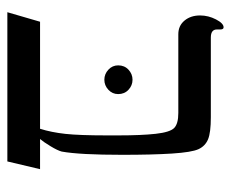

<svg xmlns="http://www.w3.org/2000/svg" viewBox="-73 -555 628 522"><g transform="rotate(90 241.0 -294.0)"><path d="M418.9 0H13.2L39.1 -88.9H330.1Q339.8 -119.6 344 -158Q348.1 -196.3 348.1 -269V-302.2Q348.1 -364.3 343.8 -403.3Q339.4 -442.4 327.9 -453.6Q316.4 -464.8 287.1 -464.8H73.2Q49.8 -464.8 35.9 -481.7Q22 -498.5 22 -523.9Q22 -546.4 32.7 -567.1Q43.5 -587.9 54.2 -587.9Q60.1 -587.9 60.1 -579.1V-569.8Q60.1 -553.2 82 -553.2H298.8Q340.3 -553.2 358.6 -545.7Q377 -538.1 385.5 -519.8Q394 -501.5 397.5 -447.3Q400.9 -393.1 400.9 -313Q400.9 -196.3 392.1 -147.9Q389.2 -136.7 377.7 -117.7Q366.2 -98.6 357.9 -88.9H439.9ZM157.7 -301.3Q157.7 -318.4 169.4 -329.3Q181.2 -340.3 196.8 -340.3Q212.4 -340.3 224.1 -329.3Q235.8 -318.4 235.8 -301.3Q235.8 -285.6 224.1 -274.7Q212.4 -263.7 196.8 -263.7Q181.2 -263.7 169.4 -274.7Q157.7 -285.6 157.7 -301.3Z"/></g></svg>

Font: Liberation Serif
Style: Regular
Weight: 400
Designer: Steve Matteson
Foundry: Ascender Corporation
Version: Version 2.1.5